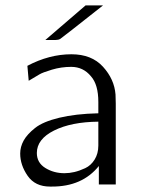

<svg xmlns="http://www.w3.org/2000/svg" viewBox="-20 -687 532 715"><path d="M55.2 -115.2Q55.2 -140.1 68.1 -163.6Q81.1 -187 110.6 -210.4Q140.1 -233.9 200.7 -248.5Q261.2 -263.2 346.2 -265.1V-307.1Q346.2 -372.1 318.8 -402.8Q290 -438 245.1 -438Q208 -438 173.1 -427.5Q138.2 -417 126.7 -409.9Q115.2 -402.8 86.9 -386.2L82 -441.9Q163.1 -484.9 246.1 -484.9Q321.3 -484.9 363.5 -438.5Q405.8 -392.1 410.2 -335L411.1 -300.8V0H348.1V-68.8Q286.1 8.3 172.9 7.8H166Q110.8 7.8 83 -32.2Q55.2 -72.3 55.2 -115.2ZM117.2 -117.2Q117.2 -81.1 148.7 -61.5Q180.2 -42 220.2 -42Q238.3 -42 257.1 -46.4Q275.9 -50.8 297.4 -60.8Q318.8 -70.8 332.5 -93Q346.2 -115.2 346.2 -145V-233.9Q245.1 -232.9 181.2 -200.9Q117.2 -168.9 117.2 -117.2ZM148.9 -538.1 298.8 -667H363.8Q211.9 -546.9 204.1 -542Q197.3 -538.1 187 -538.1Z"/></svg>

Font: CMU Bright
Style: Roman
Weight: 500
Version: Version 0.7.0